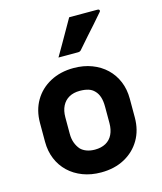

<svg xmlns="http://www.w3.org/2000/svg" viewBox="-121 -899 842 999"><g transform="rotate(-15 300.0 -399.5)"><path d="M300 -550Q354 -550 398.5 -533Q443 -516 475 -485.5Q507 -455 524.5 -413Q542 -371 542 -320V-219Q542 -151 511.5 -99Q481 -47 426.5 -17.5Q372 12 300 12Q246 12 201.5 -5Q157 -22 125 -52.5Q93 -83 75.5 -125Q58 -167 58 -218V-319Q58 -387 88.5 -439Q119 -491 174 -520.5Q229 -550 300 -550ZM301 -427Q267 -427 243 -413.5Q219 -400 206 -374.5Q193 -349 193 -313V-225Q193 -197 201 -175.5Q209 -154 223 -138Q236 -125 255.5 -118Q275 -111 299 -111Q333 -111 357.5 -124.5Q382 -138 394.5 -164Q407 -190 407 -225V-313Q407 -344 400 -365.5Q393 -387 379 -401Q366 -415 346.5 -421Q327 -427 301 -427ZM347 -811Q390 -811 424.5 -811Q459 -811 500 -811Q507 -811 509.5 -806Q512 -801 507 -796Q483 -768 460.5 -742.5Q438 -717 414.5 -691Q391 -665 362 -631Q360 -628 355.5 -625.5Q351 -623 345 -623Q316 -623 290.5 -623Q265 -623 239 -623Q257 -654 275 -685Q293 -716 311 -748Q329 -780 347 -811Z"/></g></svg>

Font: Recursive Monospace
Style: Bold
Weight: 700
Version: Version 1.047